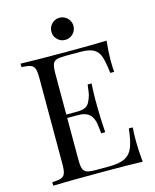

<svg xmlns="http://www.w3.org/2000/svg" viewBox="-131 -988 870 1076"><g transform="rotate(-15 304.5 -450.0)"><path d="M561 0Q493.2 -2.9 316.4 -2.9Q139.6 -2.9 42 0V-20Q78.1 -21.5 94.7 -27.8Q111.3 -34.2 117.2 -51.3Q123 -68.4 123 -106V-602.1Q123 -639.6 117.2 -656.7Q111.3 -673.8 94.7 -680.2Q78.1 -686.5 42 -688V-708Q140.1 -705.1 309.6 -705.1Q479 -705.1 541 -708Q534.2 -642.6 534.2 -596.7Q534.2 -550.8 537.1 -527.8H514.2Q506.8 -592.8 496.1 -624.5Q485.4 -656.2 459 -670.9Q432.6 -685.5 379.9 -685.1H296.9Q260.7 -685.1 244.1 -679.2Q227.5 -672.9 221.7 -656.2Q215.8 -639.6 215.8 -602.1V-366.2H282.2Q332.5 -366.2 349.1 -396.5Q365.7 -426.8 369.6 -457.5Q373.5 -488.8 375 -498H397.9Q394.5 -448.7 394.5 -403.8L395 -356Q395 -305.2 400.9 -213.9H377.9Q377 -220.7 372.1 -262.2Q362.8 -346.2 282.2 -346.2H215.8V-106Q215.8 -68.4 221.7 -51.8Q227.5 -35.2 244.1 -28.8Q260.7 -22.9 296.9 -22.9H370.1Q432.6 -22.9 464.8 -39.6Q497.1 -56.2 511.7 -92.8Q526.4 -129.4 534.2 -200.2H557.1Q554.2 -172.9 554.2 -122.1Q554.2 -71.3 561 0ZM319.3 -772Q301.8 -771.5 287.1 -780.3Q272.5 -789.1 263.7 -803.7Q254.9 -818.4 255.4 -835.9Q254.9 -853.5 263.7 -868.2Q272.5 -882.8 287.1 -891.6Q301.8 -900.4 319.3 -899.9Q336.4 -900.4 351.1 -891.6Q365.7 -882.8 374.5 -868.2Q383.3 -853.5 383.3 -835.9Q383.3 -818.4 374.5 -803.7Q365.7 -789.1 351.1 -780.3Q336.4 -771.5 319.3 -772Z"/></g></svg>

Font: PlayfairDisplay-Regular
Style: Regular
Weight: 400
Designer: Claus Eggers Sørensen
Foundry: Claus Eggers Sørensen
Version: Version 1.002;PS 001.002;hotconv 1.0.70;makeotf.lib2.5.58329